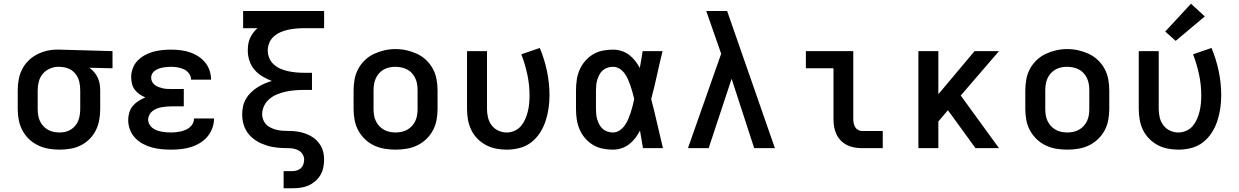

<svg xmlns="http://www.w3.org/2000/svg" viewBox="-20 -794 6640 1029"><path d="M299 8Q270 8 240.5 3Q211 -2 184 -15Q157 -28 135.5 -48.5Q114 -69 100 -95.5Q86 -122 80.5 -151Q75 -180 75 -210V-310Q75 -338 80 -366.5Q85 -395 97.5 -420.5Q110 -446 130 -466.5Q150 -487 175 -500.5Q200 -514 228 -521Q256 -528 284 -528Q288 -528 292 -528Q296 -528 300 -528L583 -520V-428L459 -431Q473 -421 484.5 -407.5Q496 -394 503.5 -378Q511 -362 514 -345Q517 -328 517 -310V-210Q517 -181 512 -152Q507 -123 494 -96.5Q481 -70 460 -49Q439 -28 413 -15Q387 -2 357.5 3Q328 8 299 8ZM299 -84Q315 -84 330.5 -87.5Q346 -91 359.5 -99.5Q373 -108 383.5 -120.5Q394 -133 399.5 -147.5Q405 -162 407.5 -178Q410 -194 410 -210V-310Q410 -333 405 -355Q400 -377 386.5 -395.5Q373 -414 352.5 -424Q332 -434 309 -435L300 -436Q298 -436 296 -436Q294 -436 292 -436Q269 -436 246.5 -426Q224 -416 209 -398Q194 -380 188 -357Q182 -334 182 -310V-210Q182 -194 184.5 -177.5Q187 -161 193.5 -146.5Q200 -132 211 -119.5Q222 -107 236 -99Q250 -91 266.5 -87.5Q283 -84 299 -84Z M897 8Q871 8 845 5.5Q819 3 793.5 -4Q768 -11 745 -23.5Q722 -36 704 -55Q686 -74 676.5 -99.5Q667 -125 667 -151Q667 -171 673 -191Q679 -211 692 -226.5Q705 -242 722.5 -253Q740 -264 759 -272Q742 -279 727.5 -289Q713 -299 702.5 -313Q692 -327 687.5 -344.5Q683 -362 683 -380Q683 -404 691.5 -427.5Q700 -451 717 -468.5Q734 -486 755.5 -498Q777 -510 800.5 -516.5Q824 -523 848.5 -525.5Q873 -528 897 -528Q922 -528 947 -525Q972 -522 995.5 -514.5Q1019 -507 1040.5 -493.5Q1062 -480 1078 -461Q1094 -442 1102.5 -418Q1111 -394 1111 -369Q1111 -369 1111 -368Q1111 -367 1111 -367H1004Q1004 -367 1004 -367Q1004 -367 1004 -367Q1004 -385 993 -400Q982 -415 966 -422.5Q950 -430 932.5 -433Q915 -436 897 -436Q886 -436 874.5 -435Q863 -434 852 -432Q841 -430 830.5 -426Q820 -422 810.5 -415.5Q801 -409 795.5 -399Q790 -389 790 -378Q790 -378 790 -378Q790 -378 790 -378Q790 -366 795.5 -355.5Q801 -345 810.5 -338Q820 -331 831 -327Q842 -323 853.5 -320.5Q865 -318 876.5 -317.5Q888 -317 900 -317H965V-224H900Q887 -224 873.5 -223Q860 -222 846.5 -219.5Q833 -217 820.5 -212Q808 -207 797.5 -199Q787 -191 780.5 -178.5Q774 -166 774 -153Q774 -140 780.5 -128Q787 -116 797.5 -108Q808 -100 820.5 -95.5Q833 -91 845.5 -88.5Q858 -86 871 -85Q884 -84 897 -84Q911 -84 924 -85.5Q937 -87 950 -90Q963 -93 975.5 -98.5Q988 -104 998 -112.5Q1008 -121 1014 -133.5Q1020 -146 1020 -159H1127Q1127 -159 1127 -158.5Q1127 -158 1127 -158Q1127 -132 1117.5 -106.5Q1108 -81 1091 -61Q1074 -41 1050.5 -27Q1027 -13 1002 -5.5Q977 2 950.5 5Q924 8 897 8Z M1500 215V123H1548Q1560 123 1572.5 119Q1585 115 1593.5 106.5Q1602 98 1606 86Q1610 74 1610 61Q1610 47 1602.5 34Q1595 21 1582.5 13.5Q1570 6 1555.5 3Q1541 0 1526.5 0Q1512 0 1497.5 -0.5Q1483 -1 1468.5 -2.5Q1454 -4 1440 -6.5Q1426 -9 1412 -13.5Q1398 -18 1384.5 -23.5Q1371 -29 1358.5 -36.5Q1346 -44 1335 -53Q1324 -62 1314.5 -73Q1305 -84 1298 -97Q1291 -110 1286.5 -124Q1282 -138 1280 -152Q1278 -166 1278 -181Q1278 -203 1282.5 -224Q1287 -245 1298 -264Q1309 -283 1324.5 -298Q1340 -313 1358.5 -325Q1377 -337 1396.5 -345.5Q1416 -354 1437 -360Q1411 -370 1386.5 -384.5Q1362 -399 1344 -420Q1326 -441 1317 -468Q1308 -495 1308 -523Q1308 -540 1310.5 -557Q1313 -574 1320 -589.5Q1327 -605 1337 -618.5Q1347 -632 1360 -643H1283V-735H1717V-643H1608Q1587 -643 1566 -641Q1545 -639 1524 -634.5Q1503 -630 1483.5 -621.5Q1464 -613 1448 -599Q1432 -585 1423.5 -565Q1415 -545 1415 -523Q1415 -502 1423.5 -482Q1432 -462 1448 -448Q1464 -434 1483.5 -425.5Q1503 -417 1524 -412.5Q1545 -408 1566 -406Q1587 -404 1608 -404H1652V-312H1608Q1584 -312 1560 -310Q1536 -308 1512.5 -303Q1489 -298 1466.5 -289Q1444 -280 1425.5 -265Q1407 -250 1396 -228Q1385 -206 1385 -182Q1385 -163 1394 -145Q1403 -127 1419 -116.5Q1435 -106 1454 -100.5Q1473 -95 1492.5 -93.5Q1512 -92 1531.5 -92Q1551 -92 1570 -89.5Q1589 -87 1608 -81Q1627 -75 1644 -66Q1661 -57 1675 -43.5Q1689 -30 1699 -13Q1709 4 1713 23Q1717 42 1717 61Q1717 83 1712.5 104.5Q1708 126 1697 144.5Q1686 163 1669 177.5Q1652 192 1632.5 200.5Q1613 209 1591 212Q1569 215 1548 215Z M2100 8Q2070 8 2040.5 3Q2011 -2 1984.5 -14.5Q1958 -27 1936 -48Q1914 -69 1900 -95Q1886 -121 1880.5 -150.5Q1875 -180 1875 -210V-310Q1875 -340 1880.5 -369.5Q1886 -399 1900 -425Q1914 -451 1936 -472Q1958 -493 1985 -505.5Q2012 -518 2041 -524.5Q2070 -531 2100 -531Q2130 -531 2159 -524.5Q2188 -518 2215 -505.5Q2242 -493 2264 -472Q2286 -451 2300 -425Q2314 -399 2319.5 -369.5Q2325 -340 2325 -310V-210Q2325 -180 2319.5 -150.5Q2314 -121 2300 -95Q2286 -69 2264 -48Q2242 -27 2215.5 -14.5Q2189 -2 2159.5 3Q2130 8 2100 8ZM2100 -84Q2116 -84 2132.5 -87.5Q2149 -91 2163 -99Q2177 -107 2188 -119Q2199 -131 2206 -146Q2213 -161 2215.5 -177.5Q2218 -194 2218 -210V-310Q2218 -326 2215.5 -342.5Q2213 -359 2206 -374Q2199 -389 2188 -401.5Q2177 -414 2162.5 -421.5Q2148 -429 2131.5 -432.5Q2115 -436 2098 -436Q2082 -436 2066 -432.5Q2050 -429 2036 -421Q2022 -413 2011 -400.5Q2000 -388 1993.5 -373Q1987 -358 1984.5 -342Q1982 -326 1982 -310V-210Q1982 -194 1984.5 -177.5Q1987 -161 1994 -146Q2001 -131 2012 -119Q2023 -107 2037 -99Q2051 -91 2067.5 -87.5Q2084 -84 2100 -84Z M2696 8Q2667 8 2638.5 2.5Q2610 -3 2584.5 -16.5Q2559 -30 2538.5 -51Q2518 -72 2505.5 -98Q2493 -124 2488 -152.5Q2483 -181 2483 -210V-520H2590V-210Q2590 -187 2595.5 -164Q2601 -141 2615 -122.5Q2629 -104 2650.5 -94Q2672 -84 2696 -84Q2717 -84 2737.5 -93Q2758 -102 2772 -118.5Q2786 -135 2795 -155.5Q2804 -176 2809 -197Q2814 -218 2816 -239.5Q2818 -261 2818 -283Q2818 -340 2806 -395.5Q2794 -451 2774 -503L2873 -537Q2898 -477 2911.5 -412.5Q2925 -348 2925 -283Q2925 -248 2920 -213.5Q2915 -179 2904 -145.5Q2893 -112 2874 -82.5Q2855 -53 2827.5 -31.5Q2800 -10 2765.5 -1Q2731 8 2696 8Z M3265 8Q3237 8 3209.5 2.5Q3182 -3 3158 -17.5Q3134 -32 3115.5 -53.5Q3097 -75 3086 -101Q3075 -127 3071 -154.5Q3067 -182 3067 -210V-310Q3067 -338 3071 -365.5Q3075 -393 3086 -419Q3097 -445 3115.5 -466.5Q3134 -488 3158 -502.5Q3182 -517 3209.5 -522.5Q3237 -528 3265 -528Q3288 -528 3310.5 -521Q3333 -514 3351 -500.5Q3369 -487 3383.5 -468.5Q3398 -450 3409 -430Q3413 -453 3417 -475.5Q3421 -498 3424 -520H3531Q3515 -456 3501 -391.5Q3487 -327 3470 -263Q3487 -198 3502 -132Q3517 -66 3533 0H3426Q3422 -23 3418 -46.5Q3414 -70 3410 -94Q3399 -73 3385 -54.5Q3371 -36 3352.5 -21.5Q3334 -7 3311.5 0.5Q3289 8 3265 8ZM3265 -84Q3284 -84 3300.5 -95Q3317 -106 3328 -121.5Q3339 -137 3346.5 -154.5Q3354 -172 3360 -190Q3366 -208 3370.5 -226.5Q3375 -245 3379 -263Q3375 -281 3370 -299Q3365 -317 3359 -334.5Q3353 -352 3345.5 -369Q3338 -386 3327 -401Q3316 -416 3300 -426Q3284 -436 3265 -436Q3251 -436 3236.5 -431.5Q3222 -427 3211 -417.5Q3200 -408 3193 -395Q3186 -382 3181.5 -368Q3177 -354 3175.5 -339.5Q3174 -325 3174 -310V-210Q3174 -195 3175.5 -180.5Q3177 -166 3181.5 -152Q3186 -138 3193 -125Q3200 -112 3211 -102.5Q3222 -93 3236.5 -88.5Q3251 -84 3265 -84Z M3667 0 3845 -506 3821 -575Q3807 -615 3793 -655Q3779 -695 3765 -735H3877L4133 0H4022L3901 -372L3778 0Z M4601 0Q4580 0 4559.5 -3.5Q4539 -7 4520.5 -16Q4502 -25 4487 -40Q4472 -55 4463 -74Q4454 -93 4450.5 -113.5Q4447 -134 4447 -155V-428H4299V-520H4553V-155Q4553 -144 4555.5 -132.5Q4558 -121 4564 -111.5Q4570 -102 4580 -97Q4590 -92 4601 -92H4711V0Z M4902 0V-520H5009V-289L5203 -520H5334L5129 -282L5334 0H5208L5078 -179L5060 -203L5009 -143V0Z M5700 8Q5670 8 5640.5 3Q5611 -2 5584.5 -14.5Q5558 -27 5536 -48Q5514 -69 5500 -95Q5486 -121 5480.5 -150.5Q5475 -180 5475 -210V-310Q5475 -340 5480.5 -369.5Q5486 -399 5500 -425Q5514 -451 5536 -472Q5558 -493 5585 -505.5Q5612 -518 5641 -524.5Q5670 -531 5700 -531Q5730 -531 5759 -524.5Q5788 -518 5815 -505.5Q5842 -493 5864 -472Q5886 -451 5900 -425Q5914 -399 5919.5 -369.5Q5925 -340 5925 -310V-210Q5925 -180 5919.5 -150.5Q5914 -121 5900 -95Q5886 -69 5864 -48Q5842 -27 5815.5 -14.5Q5789 -2 5759.5 3Q5730 8 5700 8ZM5700 -84Q5716 -84 5732.5 -87.5Q5749 -91 5763 -99Q5777 -107 5788 -119Q5799 -131 5806 -146Q5813 -161 5815.5 -177.5Q5818 -194 5818 -210V-310Q5818 -326 5815.5 -342.5Q5813 -359 5806 -374Q5799 -389 5788 -401.5Q5777 -414 5762.5 -421.5Q5748 -429 5731.5 -432.5Q5715 -436 5698 -436Q5682 -436 5666 -432.5Q5650 -429 5636 -421Q5622 -413 5611 -400.5Q5600 -388 5593.5 -373Q5587 -358 5584.5 -342Q5582 -326 5582 -310V-210Q5582 -194 5584.5 -177.5Q5587 -161 5594 -146Q5601 -131 5612 -119Q5623 -107 5637 -99Q5651 -91 5667.5 -87.5Q5684 -84 5700 -84Z M6296 8Q6267 8 6238.5 2.5Q6210 -3 6184.5 -16.5Q6159 -30 6138.5 -51Q6118 -72 6105.5 -98Q6093 -124 6088 -152.5Q6083 -181 6083 -210V-520H6190V-210Q6190 -187 6195.5 -164Q6201 -141 6215 -122.5Q6229 -104 6250.5 -94Q6272 -84 6296 -84Q6317 -84 6337.5 -93Q6358 -102 6372 -118.5Q6386 -135 6395 -155.5Q6404 -176 6409 -197Q6414 -218 6416 -239.5Q6418 -261 6418 -283Q6418 -340 6406 -395.5Q6394 -451 6374 -503L6473 -537Q6498 -477 6511.5 -412.5Q6525 -348 6525 -283Q6525 -248 6520 -213.5Q6515 -179 6504 -145.5Q6493 -112 6474 -82.5Q6455 -53 6427.5 -31.5Q6400 -10 6365.5 -1Q6331 8 6296 8ZM6281 -575 6225 -625 6363 -774 6437 -706Z"/></svg>

Font: Iosevka Custom SmBdEx
Style: Regular
Weight: 600
Width: 7
Monospace: yes
Designer: Belleve Invis
Foundry: Belleve Invis
Version: Version 11.2.4; ttfautohint (v1.8.4)